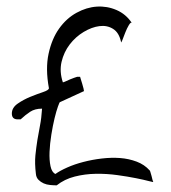

<svg xmlns="http://www.w3.org/2000/svg" viewBox="-20 -556 514 577"><path d="M87.9 -33.2Q84 -65.4 86.4 -89.4Q88.9 -113.3 92.3 -134.8Q95.7 -156.2 100.1 -178.2Q104.5 -200.2 106.4 -229.5Q85 -229.5 70.8 -220.2Q56.6 -210.9 42 -197.3Q41 -197.3 38.1 -197.3Q35.2 -197.3 33.2 -197.3Q15.6 -197.3 15.6 -214.8Q15.6 -232.4 33.2 -244.6Q50.8 -256.8 71.3 -265.1Q91.8 -273.4 109.4 -279.3Q127 -285.2 127 -291Q116.2 -349.6 126 -394.5Q135.7 -439.5 157.7 -470.2Q179.7 -501 210 -517.6Q240.2 -534.2 271 -536.1Q301.8 -538.1 330.1 -525.9Q358.4 -513.7 376 -487.3Q373 -490.2 367.2 -480.5Q361.3 -470.7 356.4 -458Q351.6 -445.3 347.7 -435.5Q343.8 -425.8 343.8 -429.7Q337.9 -458 319.8 -469.2Q301.8 -480.5 278.8 -477.5Q255.9 -474.6 231.4 -460Q207 -445.3 189.5 -422.4Q171.9 -399.4 165 -370.1Q158.2 -340.8 168.9 -308.6Q170.9 -308.6 177.2 -311.5Q183.6 -314.5 190.4 -317.4Q197.3 -320.3 203.1 -322.3Q209 -324.2 211.9 -325.2H220.7Q220.7 -325.2 222.7 -318.4Q224.6 -311.5 227.1 -304.2Q229.5 -296.9 231 -290Q232.4 -283.2 232.4 -282.2L160.2 -249Q159.2 -250 154.3 -236.3Q149.4 -222.7 144 -200.7Q138.7 -178.7 134.3 -151.4Q129.9 -124 128.9 -99.6Q127.9 -75.2 131.8 -56.6Q135.7 -38.1 146.5 -33.2Q160.2 -43 182.1 -52.7Q204.1 -62.5 230.5 -69.3Q256.8 -76.2 285.6 -79.6Q314.5 -83 340.8 -81.1Q367.2 -79.1 390.6 -70.3Q414.1 -61.5 429.7 -43.9Q430.7 -43.9 432.1 -38.6Q433.6 -33.2 435.5 -26.9Q437.5 -20.5 438.5 -14.6L440.4 -9.8Q442.4 -7.8 427.7 -11.7Q413.1 -15.6 388.7 -20.5Q364.3 -25.4 332.5 -29.8Q300.8 -34.2 268.1 -33.7Q235.4 -33.2 204.6 -25.4Q173.8 -17.6 150.4 1Q141.6 1 130.9 0Q120.1 -1 111.3 -4.9Q102.5 -8.8 95.7 -15.6Q88.9 -22.5 87.9 -33.2Z"/></svg>

Font: Zeyada
Style: Regular
Weight: 400
Version: Version 1.002 2010